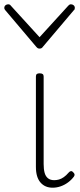

<svg xmlns="http://www.w3.org/2000/svg" viewBox="-54 -856 374 893"><path d="M191 17Q173 17 159 11Q145 5 134.5 -7Q124 -19 118.5 -37Q113 -55 113 -80V-500Q113 -508 117 -511.5Q121 -515 130 -515Q140 -515 144.5 -511.5Q149 -508 149 -500V-93Q149 -69 153.5 -52.5Q158 -36 169 -27Q180 -18 198 -18Q209 -18 220 -21Q231 -24 242.5 -32Q254 -40 265 -53Q270 -59 275.5 -60Q281 -61 286 -55Q291 -51 292.5 -46Q294 -41 290 -35Q279 -20 263 -8Q247 4 228.5 10.5Q210 17 191 17ZM276 -836Q283 -836 288.5 -831.5Q294 -827 294 -819Q294 -816 293 -813Q292 -810 289 -808L146 -639Q142 -633 138 -631.5Q134 -630 130 -630Q126 -630 122.5 -631.5Q119 -633 114 -639L-29 -808Q-31 -810 -32.5 -813Q-34 -816 -34 -819Q-34 -827 -28.5 -831.5Q-23 -836 -16 -836Q-12 -836 -9 -834.5Q-6 -833 -4 -830L130 -683L264 -830Q267 -833 269.5 -834.5Q272 -836 276 -836Z"/></svg>

Font: Playwrite US Modern Thin
Style: Regular
Weight: 250
Designer: Veronika Burian, José Scaglione
Foundry: TypeTogether
Version: Version 1.003